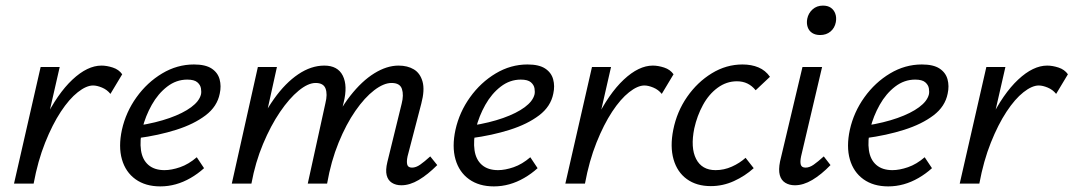

<svg xmlns="http://www.w3.org/2000/svg" viewBox="-20 -655 3830 685"><path d="M63 0Q92 -132 138.5 -226.5Q185 -321 238.5 -371Q292 -421 342 -421Q361 -421 382.5 -414Q404 -407 416 -390L374 -320Q362 -335 344 -342.5Q326 -350 312 -350Q288 -350 257.5 -326Q227 -302 197 -256.5Q167 -211 141 -146Q115 -81 100 0ZM30 0 125 -416H193L98 0Z M552 10Q499 10 463.5 -15.5Q428 -41 415 -86.5Q402 -132 415 -192Q429 -255 467 -308Q505 -361 558.5 -393Q612 -425 672 -425Q713 -425 735 -410.5Q757 -396 763.5 -372Q770 -348 764 -321Q755 -275 713.5 -243.5Q672 -212 609 -192Q546 -172 471 -162L474 -207Q537 -217 585 -234Q633 -251 662 -272.5Q691 -294 697 -318Q699 -327 697 -339.5Q695 -352 684 -361.5Q673 -371 648 -371Q609 -371 576.5 -346Q544 -321 521.5 -281Q499 -241 488 -197Q478 -153 483 -119Q488 -85 509.5 -66.5Q531 -48 567 -48Q592 -48 622.5 -58.5Q653 -69 682 -94L708 -55Q686 -35 660 -20Q634 -5 607 2.5Q580 10 552 10Z M1412 6Q1392 6 1378 -3Q1364 -12 1359.5 -30Q1355 -48 1362 -77L1413 -285Q1421 -316 1414 -337.5Q1407 -359 1377 -359Q1349 -359 1315 -333Q1281 -307 1248 -259.5Q1215 -212 1188 -146Q1161 -80 1147 0H1097Q1120 -102 1154 -181Q1188 -260 1229.5 -313Q1271 -366 1315.5 -393.5Q1360 -421 1402 -421Q1434 -421 1456.5 -407.5Q1479 -394 1487.5 -364Q1496 -334 1483 -285L1434 -97Q1430 -78 1433 -67.5Q1436 -57 1450 -57Q1464 -57 1479 -67.5Q1494 -78 1515 -97L1540 -66Q1506 -32 1474 -13Q1442 6 1412 6ZM807 0 900 -416H968L876 0ZM832 0Q852 -92 884.5 -168.5Q917 -245 957.5 -302Q998 -359 1044 -390Q1090 -421 1137 -421Q1185 -421 1203 -385Q1221 -349 1206 -289L1136 0H1078L1141 -287Q1149 -319 1141.5 -339Q1134 -359 1106 -359Q1079 -359 1045.5 -331.5Q1012 -304 979 -255.5Q946 -207 918.5 -141.5Q891 -76 877 0Z M1742 10Q1689 10 1653.5 -15.5Q1618 -41 1605 -86.5Q1592 -132 1605 -192Q1619 -255 1657 -308Q1695 -361 1748.5 -393Q1802 -425 1862 -425Q1903 -425 1925 -410.5Q1947 -396 1953.5 -372Q1960 -348 1954 -321Q1945 -275 1903.5 -243.5Q1862 -212 1799 -192Q1736 -172 1661 -162L1664 -207Q1727 -217 1775 -234Q1823 -251 1852 -272.5Q1881 -294 1887 -318Q1889 -327 1887 -339.5Q1885 -352 1874 -361.5Q1863 -371 1838 -371Q1799 -371 1766.5 -346Q1734 -321 1711.5 -281Q1689 -241 1678 -197Q1668 -153 1673 -119Q1678 -85 1699.5 -66.5Q1721 -48 1757 -48Q1782 -48 1812.5 -58.5Q1843 -69 1872 -94L1898 -55Q1876 -35 1850 -20Q1824 -5 1797 2.5Q1770 10 1742 10Z M2030 0Q2059 -132 2105.5 -226.5Q2152 -321 2205.5 -371Q2259 -421 2309 -421Q2328 -421 2349.5 -414Q2371 -407 2383 -390L2341 -320Q2329 -335 2311 -342.5Q2293 -350 2279 -350Q2255 -350 2224.5 -326Q2194 -302 2164 -256.5Q2134 -211 2108 -146Q2082 -81 2067 0ZM1997 0 2092 -416H2160L2065 0Z M2516 9Q2465 9 2430.5 -16Q2396 -41 2383 -86.5Q2370 -132 2382 -192Q2395 -257 2431.5 -309.5Q2468 -362 2519.5 -393.5Q2571 -425 2629 -425Q2661 -425 2686 -414.5Q2711 -404 2727 -381L2676 -333Q2663 -349 2646.5 -357Q2630 -365 2609 -365Q2572 -365 2540.5 -342Q2509 -319 2488 -280.5Q2467 -242 2457 -197Q2443 -128 2463.5 -88Q2484 -48 2533 -48Q2563 -48 2591 -60.5Q2619 -73 2640 -92L2669 -55Q2638 -27 2598.5 -9Q2559 9 2516 9Z M2816 6Q2796 6 2781.5 -3Q2767 -12 2762 -30.5Q2757 -49 2763 -79L2843 -416H2913L2838 -97Q2834 -78 2837 -67.5Q2840 -57 2854 -57Q2868 -57 2883 -67.5Q2898 -78 2919 -97L2943 -66Q2910 -32 2878 -13Q2846 6 2816 6ZM2906 -530Q2889 -530 2877.5 -537.5Q2866 -545 2861.5 -558.5Q2857 -572 2860 -588Q2864 -608 2879 -621.5Q2894 -635 2916 -635Q2933 -635 2944 -627.5Q2955 -620 2960 -606.5Q2965 -593 2962 -576Q2958 -555 2943 -542.5Q2928 -530 2906 -530Z M3149 10Q3096 10 3060.5 -15.5Q3025 -41 3012 -86.5Q2999 -132 3012 -192Q3026 -255 3064 -308Q3102 -361 3155.5 -393Q3209 -425 3269 -425Q3310 -425 3332 -410.5Q3354 -396 3360.5 -372Q3367 -348 3361 -321Q3352 -275 3310.5 -243.5Q3269 -212 3206 -192Q3143 -172 3068 -162L3071 -207Q3134 -217 3182 -234Q3230 -251 3259 -272.5Q3288 -294 3294 -318Q3296 -327 3294 -339.5Q3292 -352 3281 -361.5Q3270 -371 3245 -371Q3206 -371 3173.5 -346Q3141 -321 3118.5 -281Q3096 -241 3085 -197Q3075 -153 3080 -119Q3085 -85 3106.5 -66.5Q3128 -48 3164 -48Q3189 -48 3219.5 -58.5Q3250 -69 3279 -94L3305 -55Q3283 -35 3257 -20Q3231 -5 3204 2.5Q3177 10 3149 10Z M3437 0Q3466 -132 3512.5 -226.5Q3559 -321 3612.5 -371Q3666 -421 3716 -421Q3735 -421 3756.5 -414Q3778 -407 3790 -390L3748 -320Q3736 -335 3718 -342.5Q3700 -350 3686 -350Q3662 -350 3631.5 -326Q3601 -302 3571 -256.5Q3541 -211 3515 -146Q3489 -81 3474 0ZM3404 0 3499 -416H3567L3472 0Z"/></svg>

Font: Ysabeau Infant Medium
Style: Italic
Weight: 500
Italic angle: -12°
Designer: Christian Thalmann (Catharsis Fonts)
Version: Version 2.001;gftools[0.9.30]; featfreeze: ss01,ss02,lnum